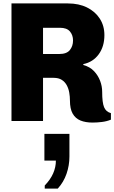

<svg xmlns="http://www.w3.org/2000/svg" viewBox="-20 -706 667 1120"><path d="M520 9Q479 9 449.5 -3Q420 -15 404 -43Q388 -71 388 -120Q388 -142 384 -165.5Q380 -189 369.5 -208.5Q359 -228 340.5 -240Q322 -252 293 -252H231V0H47V-686H376Q440 -686 487.5 -662.5Q535 -639 562 -597.5Q589 -556 589 -501Q589 -435 556 -389.5Q523 -344 466 -332V-327Q505 -316 528.5 -291Q552 -266 564 -234.5Q576 -203 576 -170Q576 -108 587 -81Q598 -54 627 -46V-8Q603 2 574.5 5.5Q546 9 520 9ZM231 -391H326Q369 -391 387.5 -414Q406 -437 406 -470Q406 -501 388 -522.5Q370 -544 329 -544H231ZM241 394V376Q274 342 290 305.5Q306 269 306 231H239V75H385V207Q385 259 368 308Q351 357 317 394Z"/></svg>

Font: Chivo Mono ExtraBold
Style: Regular
Weight: 800
Monospace: yes
Designer: Hector Gatti
Foundry: Omnibus-Type
Version: Version 1.008